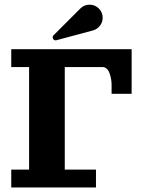

<svg xmlns="http://www.w3.org/2000/svg" viewBox="-20 -821 626 841"><path d="M214.6 -666.5 331.8 -783.7Q348.6 -800.5 372.3 -800.5Q396 -800.5 412.8 -783.8Q429.7 -767.1 429.7 -743.2Q429.7 -723.6 417.8 -708.3Q406 -692.9 387.2 -687.7L227.1 -644.8Q225.1 -644.3 223.6 -644.3Q218.3 -644.3 214.5 -648.1Q210.7 -651.9 210.7 -657.2Q210.7 -662.6 214.6 -666.5ZM29.3 -605.5H556.6V-410.2H468.8V-449.2Q468.8 -461.2 466.7 -473.9Q464.6 -486.6 460.3 -499Q456.1 -511.5 448 -519.4Q439.9 -527.3 429.7 -527.3H263.7V-78.1H400.4V0H29.3V-78.1H107.4V-527.3H29.3Z"/></svg>

Font: Orelega One
Style: Regular
Weight: 400
Version: Version 1.1 ; ttfautohint (v1.8.3)